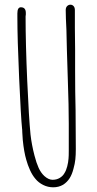

<svg xmlns="http://www.w3.org/2000/svg" viewBox="-20 -779 412 818"><path d="M131 -17Q118 -32 108 -54Q98 -76 92 -98Q82 -132 77 -183L75 -214Q75 -224 74.5 -227Q74 -230 74 -231Q69 -280 61.5 -447Q54 -614 54 -707V-714V-722Q54 -748 69 -748Q90 -748 90 -724V-717L89 -709Q89 -593 96 -434.5Q103 -276 110 -206Q115 -162 127 -116Q135 -85 144.5 -64Q154 -43 169 -29Q187 -13 204 -13Q221 -13 234.5 -21Q248 -29 255 -42Q262 -53 266.5 -70.5Q271 -88 272 -104Q273 -114 273 -137V-251Q273 -327 269 -438L265 -566L263 -651Q260 -707 260 -736Q260 -747 266 -753Q272 -759 280 -759Q288 -759 293.5 -753Q299 -747 299 -736V-660Q299 -610 300 -570V-480Q300 -383 302 -310Q303 -236 303 -144Q303 -119 301 -100Q299 -81 293 -60Q287 -36 276.5 -19.5Q266 -3 249 8Q230 19 207 19Q184 19 164 9Q144 -1 131 -17Z"/></svg>

Font: Amatic SC
Style: Regular
Weight: 400
Designer: Multiple Designers
Foundry: Vernon Adams
Version: Version 2.505